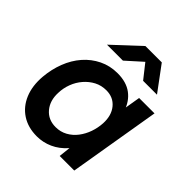

<svg xmlns="http://www.w3.org/2000/svg" viewBox="-197 -844 988 988"><g transform="rotate(45 296.5 -350.0)"><path d="M383 0 393 -93 461 -500H573L489 0ZM228 12Q164 12 118 -18Q72 -48 49.5 -102Q27 -156 33 -227Q38 -285 58 -337Q78 -389 112 -428Q146 -467 192 -489.5Q238 -512 293 -512Q357 -512 397 -482Q437 -452 454 -399Q471 -346 465 -276Q461 -205 440.5 -151.5Q420 -98 387.5 -61.5Q355 -25 314 -6.5Q273 12 228 12ZM263 -90Q298 -90 327 -106Q356 -122 376.5 -149Q397 -176 408.5 -209Q420 -242 422 -277Q425 -336 395 -372.5Q365 -409 314 -409Q278 -409 248.5 -393.5Q219 -378 196.5 -352Q174 -326 161.5 -293Q149 -260 148 -225Q145 -166 177 -128Q209 -90 263 -90ZM150 -577 295 -712H413V-709L266 -577ZM413 -577 308 -710 309 -712H414L514 -577Z"/></g></svg>

Font: Figtree SemiBold
Style: Italic
Weight: 600
Italic angle: -9.5°
Foundry: Erik Kennedy
Version: Version 2.001;gftools[0.9.30]